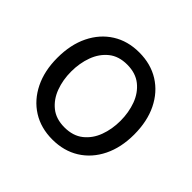

<svg xmlns="http://www.w3.org/2000/svg" viewBox="-140 -711 880 880"><g transform="rotate(45 300.0 -271.0)"><path d="M299.3 11.7Q225.1 11.7 169.2 -23.4Q113.3 -58.6 82 -122.1Q50.8 -185.5 50.8 -269.5Q50.8 -355 82 -418.7Q113.3 -482.4 169.2 -517.6Q225.1 -552.7 299.3 -552.7Q374 -552.7 430.2 -517.6Q486.3 -482.4 517.6 -418.7Q548.8 -355 548.8 -269.5Q548.8 -185.5 517.6 -122.1Q486.3 -58.6 430.2 -23.4Q374 11.7 299.3 11.7ZM299.3 -66.9Q354.5 -66.9 390.1 -95.2Q425.8 -123.5 442.9 -169.7Q460 -215.8 460 -269.5Q460 -323.7 442.9 -370.4Q425.8 -417 390.1 -445.6Q354.5 -474.1 299.3 -474.1Q244.6 -474.1 209.5 -445.6Q174.3 -417 157.2 -370.6Q140.1 -324.2 140.1 -269.5Q140.1 -215.8 157.2 -169.7Q174.3 -123.5 209.5 -95.2Q244.6 -66.9 299.3 -66.9Z"/></g></svg>

Font: Inter
Style: Regular
Weight: 400
Designer: Rasmus Andersson
Foundry: rsms
Version: Version 4.001;git-9221beed3